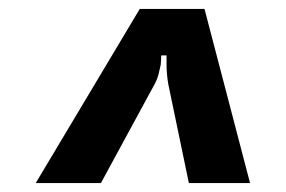

<svg xmlns="http://www.w3.org/2000/svg" viewBox="-20 -740 640 430"><path d="M293 -720H438L540 -330H403L357 -551Q355 -562 354 -573.5Q353 -585 353 -595Q353 -606 353 -616H341Q341 -606 340 -595Q338 -585 335 -573.5Q332 -562 326 -551L206 -330H60Z"/></svg>

Font: JetBrains Mono ExtraBold
Style: Italic
Weight: 800
Designer: Philipp Nurullin, Konstantin Bulenkov
Foundry: JetBrains
Version: Version 1.000; ttfautohint (v1.8.3)